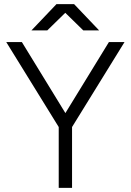

<svg xmlns="http://www.w3.org/2000/svg" viewBox="-20 -902 628 922"><path d="M326 -292 275 -328 503 -700H578ZM262 0V-336H326V0ZM262 -292 10 -700H85L313 -328ZM380 -756 252 -881V-882H336L456 -756ZM131 -756 251 -882H335V-881L207 -756Z"/></svg>

Font: Figtree Light Light
Style: Regular
Weight: 300
Version: Version 2.001;gftools[0.9.30]